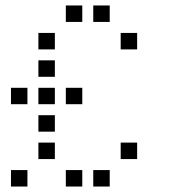

<svg xmlns="http://www.w3.org/2000/svg" viewBox="-20 -700 640 700"><path d="M221 -680Q220 -680 220 -680Q220 -680 220 -679V-621Q220 -620 220 -620Q220 -620 221 -620H279Q280 -620 280 -620Q280 -620 280 -621V-679Q280 -680 280 -680Q280 -680 279 -680ZM321 -680Q320 -680 320 -680Q320 -680 320 -679V-621Q320 -620 320 -620Q320 -620 321 -620H379Q380 -620 380 -620Q380 -620 380 -621V-679Q380 -680 380 -680Q380 -680 379 -680ZM121 -580Q120 -580 120 -580Q120 -580 120 -579V-521Q120 -520 120 -520Q120 -520 121 -520H179Q180 -520 180 -520Q180 -520 180 -521V-579Q180 -580 180 -580Q180 -580 179 -580ZM421 -580Q420 -580 420 -580Q420 -580 420 -579V-521Q420 -520 420 -520Q420 -520 421 -520H479Q480 -520 480 -520Q480 -520 480 -521V-579Q480 -580 480 -580Q480 -580 479 -580ZM121 -480Q120 -480 120 -480Q120 -480 120 -479V-421Q120 -420 120 -420Q120 -420 121 -420H179Q180 -420 180 -420Q180 -420 180 -421V-479Q180 -480 180 -480Q180 -480 179 -480ZM21 -380Q20 -380 20 -380Q20 -380 20 -379V-321Q20 -320 20 -320Q20 -320 21 -320H79Q80 -320 80 -320Q80 -320 80 -321V-379Q80 -380 80 -380Q80 -380 79 -380ZM121 -380Q120 -380 120 -380Q120 -380 120 -379V-321Q120 -320 120 -320Q120 -320 121 -320H179Q180 -320 180 -320Q180 -320 180 -321V-379Q180 -380 180 -380Q180 -380 179 -380ZM221 -380Q220 -380 220 -380Q220 -380 220 -379V-321Q220 -320 220 -320Q220 -320 221 -320H279Q280 -320 280 -320Q280 -320 280 -321V-379Q280 -380 280 -380Q280 -380 279 -380ZM121 -280Q120 -280 120 -280Q120 -280 120 -279V-221Q120 -220 120 -220Q120 -220 121 -220H179Q180 -220 180 -220Q180 -220 180 -221V-279Q180 -280 180 -280Q180 -280 179 -280ZM121 -180Q120 -180 120 -180Q120 -180 120 -179V-121Q120 -120 120 -120Q120 -120 121 -120H179Q180 -120 180 -120Q180 -120 180 -121V-179Q180 -180 180 -180Q180 -180 179 -180ZM421 -180Q420 -180 420 -180Q420 -180 420 -179V-121Q420 -120 420 -120Q420 -120 421 -120H479Q480 -120 480 -120Q480 -120 480 -121V-179Q480 -180 480 -180Q480 -180 479 -180ZM21 -80Q20 -80 20 -80Q20 -80 20 -79V-21Q20 -20 20 -20Q20 -20 21 -20H79Q80 -20 80 -20Q80 -20 80 -21V-79Q80 -80 80 -80Q80 -80 79 -80ZM221 -80Q220 -80 220 -80Q220 -80 220 -79V-21Q220 -20 220 -20Q220 -20 221 -20H279Q280 -20 280 -20Q280 -20 280 -21V-79Q280 -80 280 -80Q280 -80 279 -80ZM321 -80Q320 -80 320 -80Q320 -80 320 -79V-21Q320 -20 320 -20Q320 -20 321 -20H379Q380 -20 380 -20Q380 -20 380 -21V-79Q380 -80 380 -80Q380 -80 379 -80Z"/></svg>

Font: Doto Medium
Style: Regular
Weight: 500
Monospace: yes
Version: Version 1.000